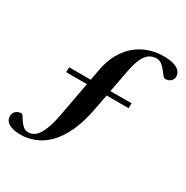

<svg xmlns="http://www.w3.org/2000/svg" viewBox="-227 -874 1122 1156"><g transform="rotate(30 334.0 -296.0)"><path d="M121 -339 122.5 -373.5H556.5L555 -339ZM71 124.5Q16.5 124.5 -11.5 107.2Q-39.5 90 -39.5 60.5Q-39.5 34.5 -23 22.2Q-6.5 10 12 10Q19 10 26.5 22Q34 34 44.5 49.8Q55 65.5 69.8 77.5Q84.5 89.5 105.5 89.5Q119.5 89.5 135.2 82.2Q151 75 166.2 55.5Q181.5 36 195.5 -0.2Q209.5 -36.5 220.5 -94.5L286.5 -450.5Q298.5 -516 325.8 -565.5Q353 -615 392.2 -648.5Q431.5 -682 480 -699Q528.5 -716 583.5 -716Q627.5 -716 655.2 -707Q683 -698 696 -682.5Q709 -667 709 -648Q709 -627 694.2 -614.2Q679.5 -601.5 656.5 -601.5Q649 -601.5 639.2 -613.8Q629.5 -626 617.2 -642.2Q605 -658.5 589 -670.8Q573 -683 552.5 -683Q525.5 -683 503.8 -669Q482 -655 465.8 -621Q449.5 -587 438 -526.5L383 -236Q364 -133.5 331 -64Q298 5.5 255.8 46.8Q213.5 88 166 106.2Q118.5 124.5 71 124.5Z"/></g></svg>

Font: Newsreader 60pt SemiBold
Style: Italic
Weight: 600
Italic angle: -17°
Designer: Hugues Gentile
Foundry: Production Type
Version: Version 1.003